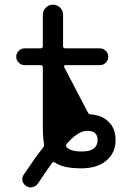

<svg xmlns="http://www.w3.org/2000/svg" viewBox="-20 -735 534 825"><path d="M267.6 -118.2Q260.7 -109.4 266.6 -102.5Q283.2 -84 332 -84Q366.2 -84 382.8 -96.7Q399.4 -109.4 399.4 -133.8Q399.4 -153.3 388.2 -163.1Q377 -172.9 354.5 -172.9Q316.4 -172.9 267.6 -118.2ZM165 -100.6Q170.9 -108.4 168.9 -118.2Q164.1 -144.5 164.1 -178.7V-445.3Q164.1 -455.1 154.3 -455.1H85.9Q71.3 -455.1 60.5 -465.8Q49.8 -476.6 49.8 -491.2Q49.8 -505.9 60.5 -516.6Q71.3 -527.3 85.9 -527.3H154.3Q164.1 -527.3 164.1 -537.1V-671.9Q164.1 -689.5 176.8 -702.1Q189.5 -714.8 207.5 -714.8Q225.6 -714.8 238.3 -702.1Q251 -689.5 251 -671.9V-537.1Q251 -527.3 260.7 -527.3H409.2Q423.8 -527.3 434.6 -516.6Q445.3 -505.9 445.3 -491.2Q445.3 -476.6 434.6 -465.8Q423.8 -455.1 409.2 -455.1H260.7Q257.8 -455.1 255.9 -452.1Q253.9 -449.2 255.9 -446.3L357.4 -252Q362.3 -243.2 372.1 -243.2Q418 -240.2 445.3 -212.9Q476.6 -183.6 476.6 -133.8Q476.6 -78.1 437 -44.9Q397.5 -11.7 330.1 -11.7Q251 -11.7 216.8 -36.1Q209 -42 203.1 -34.2Q180.7 -2.9 143.6 52.7Q135.7 65.4 121.1 68.4Q116.2 70.3 111.3 70.3Q101.6 70.3 92.8 64.5Q80.1 56.6 76.7 42.5Q73.2 28.3 82 15.6Q132.8 -60.5 165 -100.6Z"/></svg>

Font: Gen Jyuu GothicX Regular
Style: Regular
Weight: 400
Designer: [Source Han Sans]
Ryoko NISHIZUKA  (kana & ideographs); Paul D. Hunt (Latin, Greek & Cyrillic); Wenlong ZHANG  (bopomofo
Version: Version 1.002.20150607